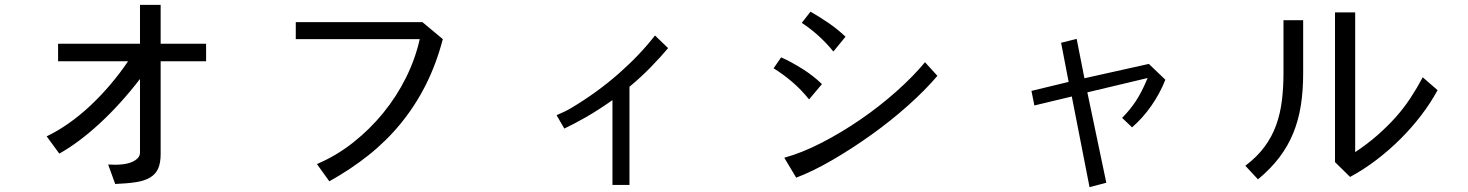

<svg xmlns="http://www.w3.org/2000/svg" viewBox="-20 -691 6040 790"><path d="M828 -439H641V-57Q641 -20 630.5 3Q620 26 597.5 39.5Q575 53 539.5 58.5Q504 64 454 66L425 -14Q490 -10 523 -24.5Q556 -39 556 -63V-366Q475 -261 389 -182Q303 -103 224 -59L172 -130Q218 -152 264 -184.5Q310 -217 352.5 -257Q395 -297 434.5 -343.5Q474 -390 507 -439H219V-511H556V-671H641V-511H828Z M1802 -530Q1775 -427 1731.5 -341Q1688 -255 1629 -183Q1570 -111 1496.5 -52.5Q1423 6 1335 55L1284 -16Q1364 -50 1433 -104.5Q1502 -159 1557 -226.5Q1612 -294 1650.5 -371.5Q1689 -449 1707 -530H1197V-600H1718Z M2729 -493Q2697 -455 2657 -414Q2617 -373 2570 -334V70H2500V-279Q2440 -237 2392 -209.5Q2344 -182 2302 -162L2270 -217Q2286 -224 2301 -231Q2316 -238 2331 -247Q2438 -311 2525.5 -388Q2613 -465 2675 -545Z M3309 -282Q3277 -322 3239.5 -354Q3202 -386 3163 -410L3194 -455Q3233 -438 3279.5 -409Q3326 -380 3362 -345ZM3837 -379Q3788 -321 3717.5 -258Q3647 -195 3567.5 -138Q3488 -81 3406.5 -33.5Q3325 14 3256 40L3207 -42Q3280 -62 3361.5 -104Q3443 -146 3521.5 -200Q3600 -254 3669 -315.5Q3738 -377 3786 -435ZM3409 -479Q3353 -548 3279 -597L3315 -643Q3350 -623 3387.5 -597.5Q3425 -572 3459 -540Z M4775 -363Q4753 -307 4717.5 -256Q4682 -205 4638 -167L4597 -206Q4629 -238 4653.5 -275Q4678 -312 4702 -370L4454 -311L4532 61L4463 79L4390 -294L4236 -257L4224 -317L4377 -354L4346 -515L4410 -531L4442 -369L4707 -428Z M5342 -389Q5342 -318 5332.5 -257.5Q5323 -197 5301.5 -144Q5280 -91 5244.5 -44Q5209 3 5156 47L5104 -9Q5152 -45 5183 -87Q5214 -129 5231 -176.5Q5248 -224 5254.5 -277.5Q5261 -331 5261 -389V-608H5342ZM5895 -320Q5867 -268 5828 -217Q5789 -166 5743 -120Q5697 -74 5644 -33.5Q5591 7 5535 37L5473 -24V-640H5556V-65Q5607 -99 5648 -135Q5689 -171 5722.5 -208.5Q5756 -246 5783 -287Q5810 -328 5834 -373Z"/></svg>

Font: NanumGothicCoding
Style: Regular
Weight: 400
Monospace: yes
Designer: Kwon Bruce; Nicolas Noh; Sung-woo Choi; Go-un Cha; Soo-hyun Park;
Foundry: NHN Corporation
Version: Version 2.000;PS 1;hotconv 1.0.49;makeotf.lib2.0.14853